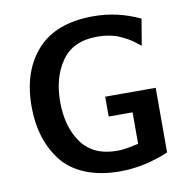

<svg xmlns="http://www.w3.org/2000/svg" viewBox="-81 -794 886 895"><g transform="rotate(-10 361.5 -347.0)"><path d="M62 -348Q62 -516 151.5 -615Q241 -714 418 -714Q533 -714 638 -664L617 -539Q615 -540 597 -554.5Q579 -569 566 -576.5Q553 -584 530 -595Q507 -606 479 -611.5Q451 -617 419 -617Q305 -617 251 -540Q197 -463 197 -348Q197 -229 252 -153Q307 -77 419 -77Q441 -77 463 -80.5Q485 -84 501.5 -88Q518 -92 521 -92V-241H408V-335H647V-29Q531 20 417 20Q322 20 251.5 -9.5Q181 -39 141 -91.5Q101 -144 81.5 -208Q62 -272 62 -348Z"/></g></svg>

Font: Coval
Style: Bold
Weight: 700
Foundry: Context Ltd
Version: Version 001.000